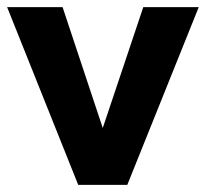

<svg xmlns="http://www.w3.org/2000/svg" viewBox="-25 -520 579 540"><path d="M534 -500H378L264 -160L151 -500H-5L195 0H333Z"/></svg>

Font: Oakes Bold
Style: Regular
Weight: 700
Designer: Samuel Oakes
Foundry: Samuel Oakes
Version: Version 1.003;PS 001.003;hotconv 1.0.88;makeotf.lib2.5.64775